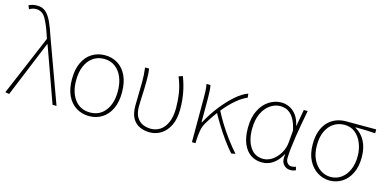

<svg xmlns="http://www.w3.org/2000/svg" viewBox="-75 -1240 3413 1686"><g transform="rotate(15 1631.5 -397.0)"><path d="M56 7 20 0 251 -546 242 -574Q210 -672 179 -723.5Q148 -775 93 -775Q74 -775 58.5 -769.5Q43 -764 32 -757L18 -790Q32 -797 51.5 -802Q71 -807 96 -807Q142 -807 173 -779.5Q204 -752 228 -700Q252 -648 276 -574L485 0H449L269 -502H265Z M783 13Q718 13 666 -19Q614 -51 584.5 -112.5Q555 -174 555 -262Q555 -352 584.5 -414Q614 -476 666 -508Q718 -540 783 -540Q848 -540 899.5 -508Q951 -476 980.5 -414Q1010 -352 1010 -262Q1010 -174 980.5 -112.5Q951 -51 899.5 -19Q848 13 783 13ZM783 -20Q870 -20 921 -86Q972 -152 972 -262Q972 -335 949 -390Q926 -445 883.5 -476Q841 -507 783 -507Q725 -507 682 -476Q639 -445 616 -390Q593 -335 593 -262Q593 -152 644 -86Q695 -20 783 -20Z M1334 13Q1284 13 1242.5 -6Q1201 -25 1177 -67.5Q1153 -110 1153 -183Q1153 -236 1155 -289.5Q1157 -343 1157 -396Q1157 -428 1155.5 -457.5Q1154 -487 1149 -527H1185Q1190 -499 1191 -470.5Q1192 -442 1192 -409Q1192 -374 1190.5 -333Q1189 -292 1187 -253.5Q1185 -215 1185 -184Q1185 -122 1206.5 -86Q1228 -50 1262.5 -35Q1297 -20 1336 -20Q1382 -20 1420 -45Q1458 -70 1481 -122Q1504 -174 1504 -254Q1504 -321 1493.5 -388Q1483 -455 1453 -528L1489 -540Q1517 -467 1529.5 -397Q1542 -327 1542 -253Q1542 -164 1513 -105Q1484 -46 1437 -16.5Q1390 13 1334 13Z M1716 0V-396Q1716 -428 1715 -462Q1714 -496 1707 -527H1743Q1748 -509 1750 -475.5Q1752 -442 1752 -409V-191H1756Q1800 -273 1856.5 -345.5Q1913 -418 1972.5 -470Q2032 -522 2084 -540L2088 -504Q2043 -486 1991 -442.5Q1939 -399 1886.5 -334.5Q1834 -270 1785 -188Q1765 -155 1758 -112.5Q1751 -70 1749 -24V0ZM2075 7Q2039 -33 1999 -88Q1959 -143 1922 -202.5Q1885 -262 1858 -313L1884 -333Q1910 -281 1946.5 -222Q1983 -163 2026 -105.5Q2069 -48 2112 0Z M2354 13Q2297 13 2253 -16Q2209 -45 2183.5 -103.5Q2158 -162 2158 -249Q2158 -342 2190 -407Q2222 -472 2274.5 -506Q2327 -540 2387 -540Q2423 -540 2458.5 -524Q2494 -508 2522 -472Q2550 -436 2563 -376H2565L2592 -527H2627Q2616 -470 2605 -408.5Q2594 -347 2584.5 -287Q2575 -227 2569 -173.5Q2563 -120 2563 -79Q2563 -53 2578.5 -36.5Q2594 -20 2616 -20Q2626 -20 2636.5 -22.5Q2647 -25 2654 -28L2662 2Q2654 6 2642 9.5Q2630 13 2613 13Q2573 13 2548.5 -18Q2524 -49 2535 -109H2532Q2465 13 2354 13ZM2357 -20Q2401 -20 2440.5 -47.5Q2480 -75 2507 -121Q2534 -167 2538 -222L2547 -328Q2534 -387 2515 -422.5Q2496 -458 2473.5 -476.5Q2451 -495 2428.5 -501Q2406 -507 2386 -507Q2337 -507 2293.5 -477Q2250 -447 2223 -389.5Q2196 -332 2196 -249Q2196 -145 2238.5 -82.5Q2281 -20 2357 -20Z M2970 13Q2911 13 2859.5 -18.5Q2808 -50 2776.5 -110.5Q2745 -171 2745 -257Q2745 -328 2763.5 -379Q2782 -430 2814 -462.5Q2846 -495 2887 -511Q2928 -527 2973 -527H3250V-492Q3204 -495 3160.5 -496.5Q3117 -498 3071 -498V-494Q3127 -463 3159 -403Q3191 -343 3191 -257Q3191 -171 3161 -110.5Q3131 -50 3080.5 -18.5Q3030 13 2970 13ZM2970 -20Q3023 -20 3064.5 -49.5Q3106 -79 3130 -132Q3154 -185 3154 -257Q3154 -319 3132.5 -373Q3111 -427 3070.5 -460.5Q3030 -494 2972 -494Q2920 -494 2877 -467.5Q2834 -441 2808.5 -388Q2783 -335 2783 -257Q2783 -185 2808 -132Q2833 -79 2875.5 -49.5Q2918 -20 2970 -20Z"/></g></svg>

Font: Noto Sans HK Thin
Style: Regular
Weight: 100
Designer: Ryoko NISHIZUKA 西塚涼子 (kana, bopomofo & ideographs); Paul D. Hunt (Latin, Greek & Cyrillic); Sandoll Communications 산돌커뮤니
Foundry: Adobe
Version: Version 2.004-H2;hotconv 1.0.118;makeotfexe 2.5.65603